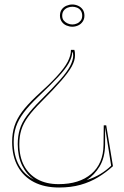

<svg xmlns="http://www.w3.org/2000/svg" viewBox="-20 -620 550 855"><path d="M243 215Q178 215 131.5 191Q85 167 59.5 121.5Q34 76 34 12Q34 -27 44.5 -59Q55 -91 78 -122Q101 -153 140 -190Q199 -243 233 -280Q267 -317 281.5 -345Q296 -373 296 -398H311Q313 -392 313.5 -385.5Q314 -379 314 -373Q314 -351 300 -325Q286 -299 253 -261Q220 -223 164 -167Q127 -130 105.5 -100.5Q84 -71 75 -42Q66 -13 66 22Q66 78 87 117.5Q108 157 147 178.5Q186 200 241 200Q333 200 386.5 154.5Q440 109 441 25L442 -62H453L483 120Q452 148 416.5 169.5Q381 191 338.5 203Q296 215 243 215ZM475 118 448 -53V25Q447 82 424 120.5Q401 159 366 182Q400 171 426.5 155Q453 139 475 118ZM132 180Q98 157 78.5 117Q59 77 59 22Q59 -14 68 -44Q77 -74 99.5 -104.5Q122 -135 159 -172Q214 -227 246.5 -263.5Q279 -300 292.5 -326.5Q306 -353 306 -373Q306 -385 302 -389Q301 -365 286.5 -339Q272 -313 239.5 -278Q207 -243 151 -190Q110 -151 86 -119Q62 -87 51.5 -56Q41 -25 41 12Q41 73 64.5 115.5Q88 158 132 180ZM302 -600Q315 -600 327.5 -594.5Q340 -589 348 -578Q356 -567 356 -550Q356 -535 348 -523.5Q340 -512 327.5 -506.5Q315 -501 302 -501Q289 -501 276 -506.5Q263 -512 255 -523.5Q247 -535 247 -550Q247 -567 255 -578Q263 -589 276 -594.5Q289 -600 302 -600ZM302 -511Q313 -511 323 -515.5Q333 -520 339.5 -528.5Q346 -537 346 -550Q346 -564 339.5 -573Q333 -582 323 -586Q313 -590 302 -590Q292 -590 281.5 -586Q271 -582 264 -573Q257 -564 257 -550Q257 -537 264 -528.5Q271 -520 281.5 -515.5Q292 -511 302 -511Z"/></svg>

Font: Kalnia Glaze Thin ExtraLight
Style: Regular
Weight: 250
Version: Version 1.110